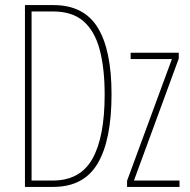

<svg xmlns="http://www.w3.org/2000/svg" viewBox="-20 -734 748 754"><path d="M418 -364Q418 -184 363.5 -92Q309 0 189 0H78V-714H190Q309 -714 363.5 -626Q418 -538 418 -364ZM391 -362Q391 -466 371.5 -539Q352 -612 308 -650.5Q264 -689 188 -689H104V-25H187Q295 -25 343 -110.5Q391 -196 391 -362ZM685 0H479V-24L655 -502H493V-527H682V-504L506 -25H685Z"/></svg>

Font: Noto Sans ExtraCondensed Thin
Style: Regular
Weight: 100
Width: 2
Designer: Monotype Design Team
Foundry: Monotype Imaging Inc.
Version: Version 2.013; ttfautohint (v1.8.4.7-5d5b)